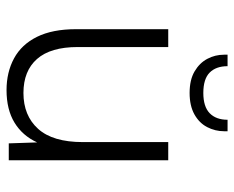

<svg xmlns="http://www.w3.org/2000/svg" viewBox="-86 -640 733 602"><g transform="rotate(90 281.0 -339.5)"><path d="M392 -675Q392 -647 379 -622Q366 -597 339 -582Q312 -567 272 -567Q231 -567 204.5 -582.5Q178 -598 165 -622.5Q152 -647 152 -675V-686H188Q188 -650 208 -630Q228 -610 272 -610Q315 -610 335.5 -630Q356 -650 356 -686H392ZM483 0H430L427 -89Q406 -43 365 -18Q324 7 263 7Q207 7 163.5 -16.5Q120 -40 96 -88.5Q72 -137 72 -211V-500H128V-216Q128 -131 165.5 -88.5Q203 -46 272 -46Q343 -46 384.5 -92Q426 -138 426 -232V-500H483Z"/></g></svg>

Font: Albert Sans Light
Style: Regular
Weight: 300
Designer: Andreas Rasmussen
Foundry: a.Foundry
Version: Version 1.025